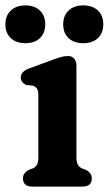

<svg xmlns="http://www.w3.org/2000/svg" viewBox="-46 -691 402 711"><path d="M237 -448.5V-109.5Q237 -89.5 242.5 -80.8Q248 -72 257 -67.5L271.5 -62.5Q294 -50.5 294 -30.5Q294 0 259 0H74Q39 0 39 -30.5Q39 -50.5 61.5 -62.5L76 -67.5Q85.5 -72 90.8 -80.8Q96 -89.5 96 -109.5V-338Q96 -356 90.5 -363.2Q85 -370.5 75.5 -374L52.5 -376Q31 -385 31 -404Q31 -426 61.5 -437.5L150.5 -470Q168 -476.5 180.5 -480Q193 -483.5 206.5 -483.5Q220.5 -483.5 228.8 -473.8Q237 -464 237 -448.5ZM48 -531Q14 -531 -6 -549.8Q-26 -568.5 -26 -601Q-26 -633 -6 -652Q14 -671 48 -671Q82 -671 101.8 -652Q121.5 -633 121.5 -601Q121.5 -569 101.8 -550Q82 -531 48 -531ZM262 -531Q228 -531 208 -549.8Q188 -568.5 188 -601Q188 -633 208 -652Q228 -671 262 -671Q297 -671 316.8 -652Q336.5 -633 336.5 -601Q336.5 -569 316.8 -550Q297 -531 262 -531Z"/></svg>

Font: Fraunces 9pt S100 SemiBold
Style: Regular
Weight: 600
Version: Version 1.000; ttfautohint (v1.8.3)